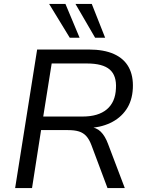

<svg xmlns="http://www.w3.org/2000/svg" viewBox="-20 -957 733 977"><path d="M57 0 169 -705H432Q509 -705 560 -682Q611 -659 635 -615Q659 -571 656 -508Q653 -444 622.5 -399.5Q592 -355 540.5 -331Q489 -307 423 -305V-312L435 -311Q470 -309 492.5 -287Q515 -265 530 -224L615 0H527L445 -219Q434 -248 419 -264.5Q404 -281 382 -288Q360 -295 326 -295H189L143 0ZM200 -364H400Q480 -364 523.5 -400.5Q567 -437 570 -507Q574 -572 538.5 -603Q503 -634 422 -634H243ZM464 -765 364 -937H447L515 -765ZM335 -765 230 -937H313L385 -765Z"/></svg>

Font: Nunito Sans 10pt
Style: Italic
Weight: 400
Italic angle: -9°
Designer: Vernon Adams
Foundry: Vernon Adams
Version: Version 3.101;gftools[0.9.27]